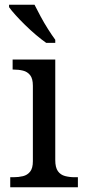

<svg xmlns="http://www.w3.org/2000/svg" viewBox="-20 -786 360 806"><path d="M23 0V-42H36Q58 -42 76.5 -46.5Q95 -51 106.5 -65.5Q118 -80 118 -109V-426Q118 -456 106.5 -470.5Q95 -485 76.5 -489.5Q58 -494 36 -494H33V-536H212V-114Q212 -83 223 -67.5Q234 -52 253 -47Q272 -42 294 -42H307V0ZM174 -606Q154 -620 131 -639.5Q108 -659 85.5 -681Q63 -703 45 -723Q27 -743 18 -756V-766H125Q136 -744 150.5 -717Q165 -690 181.5 -664Q198 -638 212 -619V-606Z"/></svg>

Font: Noto Serif Khmer
Style: Regular
Weight: 400
Designer: Danh Hong and the Monotype Design Team
Foundry: Monotype Imaging Inc.
Version: Version 2.003